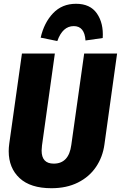

<svg xmlns="http://www.w3.org/2000/svg" viewBox="-20 -977 639 1015"><path d="M532 -213Q523 -147 487.5 -94.5Q452 -42 392 -12Q332 18 252 18Q141 18 83.5 -35.5Q26 -89 26 -178Q26 -197 29 -218L96 -694H270L202 -208Q200 -188 200 -181Q200 -112 264 -112Q344 -112 357 -211L425 -694H599ZM195 -778Q213 -857 260.5 -907Q308 -957 382 -957Q457 -957 492.5 -905.5Q528 -854 523 -776L432 -763Q427 -839 370 -839Q311 -839 283 -760Z"/></svg>

Font: Fira Sans Condensed ExtraBold
Style: Italic
Weight: 800
Width: 3
Italic angle: -8°
Designer: bBox Type GmbH & Carrois Corporate GbR & Edenspiekermann AG
Foundry: bBox Type GmbH & Carrois Corporate GbR & Edenspiekermann AG
Version: Version 4.301